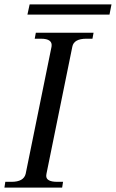

<svg xmlns="http://www.w3.org/2000/svg" viewBox="-33 -848 524 868"><path d="M101 -828H471L462 -782H91ZM-9 -26H19Q74 -26 83 -62L200 -637Q206 -673 152 -673H124L129 -700H390L385 -673H358Q301 -673 294 -637L177 -62Q176 -59 176 -53Q176 -26 226 -26H252L248 0H-13Z"/></svg>

Font: Taviraj
Style: Italic
Weight: 400
Italic angle: -12°
Designer: Katatrad Team
Foundry: CadsonDemak
Version: Version 1.001